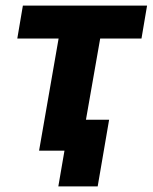

<svg xmlns="http://www.w3.org/2000/svg" viewBox="-20 -540 547 688"><path d="M42 -402H190L120 0H211L189 128H330L371 -111H288L339 -402H487L507 -520H62Z"/></svg>

Font: Fixel Display
Style: Bold Italic
Weight: 700
Italic angle: -10°
Designer: AlfaBravo + MacPaw
Foundry: Kyrylo Tkachov, Marchela Mozhyna, Serhii Makarenko, Maria Weinstein, Zakhar Kryvoshyya
Version: Version 1.210;Glyphs 3.2 (3217)